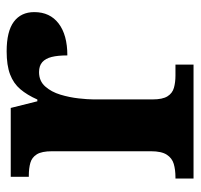

<svg xmlns="http://www.w3.org/2000/svg" viewBox="-32 -556 588 563"><g transform="rotate(-90 261.5 -274.0)"><path d="M20 0V-53H23Q46 -53 62.9 -58Q79.9 -63 89.9 -78.5Q100 -94 100 -125V-415Q100 -445 91 -459.5Q82 -474 66 -478.5Q50 -483 28 -483H25V-536H227L246.5 -458H251.7Q265 -488 282 -508Q299 -528 325.5 -538Q352 -548 393 -548Q451.6 -548 479.8 -526.9Q508 -505.8 508 -467Q508 -421 474.5 -395.5Q441 -370 381 -370Q381 -398 376.5 -416Q372 -434 361.3 -443.5Q350.6 -453 332 -453Q306 -453 290 -435Q274 -417 266 -390.5Q258 -364 255 -337Q252 -310 252 -293V-120Q252 -91 261 -76.5Q270 -62 286 -57.5Q302 -53 322 -53H354V0Z"/></g></svg>

Font: Noto Serif Tamil
Style: Italic
Weight: 400
Italic angle: -12°
Designer: Indian Type Foundry, Tom Grace, and the Monotype Design Team
Foundry: Monotype Imaging Inc.
Version: Version 2.003